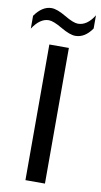

<svg xmlns="http://www.w3.org/2000/svg" viewBox="-120 -915 502 959"><g transform="rotate(10 131.5 -436.0)"><path d="M82 -688H181V0H82ZM202 -753Q174 -753 128 -780Q82 -807 59 -807Q14 -807 -23 -750V-815Q15 -869 62 -869Q90 -869 135.5 -842Q181 -815 204 -815Q251 -815 286 -872V-805Q250 -753 202 -753Z"/></g></svg>

Font: Roundo Medium
Style: Regular
Weight: 500
Designer: Namrata Goyal (Gurmukhi), Shiva Nallaperumal (Latin)
Foundry: Indian Type Foundry
Version: Version 1.000;PS 1.0;hotconv 1.0.88;makeotf.lib2.5.647800